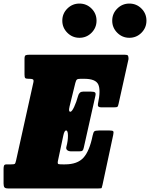

<svg xmlns="http://www.w3.org/2000/svg" viewBox="-55 -1057 842 1077"><path d="M300 -296 270 -155Q266.5 -138 273.2 -136.5Q280 -135 297 -135H310Q379 -135 413 -172.2Q447 -209.5 464.5 -296Q468.5 -315 474 -320Q479.5 -325 500 -325H560Q577 -325 580.2 -320.5Q583.5 -316 580 -300L520 -20Q516.5 -5 515.2 -2.5Q514 0 498 0H-10Q-25 0 -30 -6Q-35 -12 -35 -28V-109Q-35 -122 -32.2 -128.5Q-29.5 -135 -17 -135H8Q24 -135 27.8 -137.8Q31.5 -140.5 35 -156L132.5 -596Q135 -608.5 129.5 -611.8Q124 -615 110.5 -615H105.5Q90 -615 86.2 -619.5Q82.5 -624 82.5 -639V-727Q82.5 -744 88.8 -747Q95 -750 110.5 -750H645Q659.5 -750 662.8 -745Q666 -740 666 -726L610 -474Q607 -460.5 603.8 -457.8Q600.5 -455 586 -455H511Q490.5 -455 494.5 -475Q511 -551.5 496.2 -583.2Q481.5 -615 417.5 -615H396.5Q382 -615 376.8 -611Q371.5 -607 367.5 -591.5L335 -459Q331 -442 332.8 -436Q334.5 -430 339 -430H339.5Q348 -430 360.8 -457Q373.5 -484 383 -519Q389.5 -543 410.5 -543H456Q472 -543 477.8 -538.5Q483.5 -534 480 -519L415 -229Q412.5 -216.5 407.8 -212.2Q403 -208 389 -208H345Q329.5 -208 321.8 -215Q314 -222 317.5 -234Q326.5 -268 326.2 -296.5Q326 -325 316 -325H315.5Q306 -325 300 -296ZM670.5 -845Q631 -845 602.8 -873.2Q574.5 -901.5 574.5 -941Q574.5 -981 602.8 -1009Q631 -1037 670.5 -1037Q710.5 -1037 738.5 -1009Q766.5 -981 766.5 -941Q766.5 -901.5 738.5 -873.2Q710.5 -845 670.5 -845ZM390.5 -845Q351 -845 322.8 -873.2Q294.5 -901.5 294.5 -941Q294.5 -981 322.8 -1009Q351 -1037 390.5 -1037Q430.5 -1037 458.5 -1009Q486.5 -981 486.5 -941Q486.5 -901.5 458.5 -873.2Q430.5 -845 390.5 -845Z"/></svg>

Font: Besley* Condensed Fatface
Style: Italic
Weight: 900
Width: 3
Italic angle: -13°
Designer: Owen Earl
Foundry: indestructible type*
Version: Version 3.000; ttfautohint (v1.8.3)